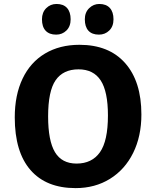

<svg xmlns="http://www.w3.org/2000/svg" viewBox="-20 -945 795 978"><path d="M700.2 -361.8Q700.2 -251 658.2 -166Q616.2 -81.1 540 -33.9Q463.9 13.2 365.2 13.2Q215.3 13.2 135.3 -78.9Q55.2 -170.9 55.2 -347.2Q55.2 -460.9 95 -544.4Q134.8 -627.9 209.5 -672.4Q284.2 -716.8 384.8 -716.8Q535.2 -716.8 617.7 -623.3Q700.2 -529.8 700.2 -361.8ZM225.1 -352.1Q225.1 -228 260 -169.9Q294.9 -111.8 370.1 -111.8Q448.2 -111.8 489 -169.4Q529.8 -227.1 529.8 -356.9Q529.8 -479 492.9 -535.4Q456.1 -591.8 379.9 -591.8Q301.8 -591.8 263.4 -536.4Q225.1 -481 225.1 -352.1ZM268.1 -924.8Q303.2 -924.8 321.5 -904.3Q339.8 -883.8 339.8 -846.7Q339.8 -810.5 318.4 -789.6Q296.9 -768.6 266.1 -768.6Q231 -768.6 212.4 -788.6Q193.8 -808.6 193.8 -846.7Q193.8 -881.8 215.3 -903.3Q236.8 -924.8 268.1 -924.8ZM485.8 -924.8Q521 -924.8 539.6 -904.3Q558.1 -883.8 558.1 -846.7Q558.1 -810.5 536.6 -789.6Q515.1 -768.6 483.9 -768.6Q448.7 -768.6 430.4 -788.6Q412.1 -808.6 412.1 -846.7Q412.1 -881.8 434.1 -903.3Q456.1 -924.8 485.8 -924.8Z"/></svg>

Font: Kadwa
Style: Regular
Weight: 400
Designer: Sol Matas
Foundry: Sol Matas
Version: Version 1.000;PS 001.000;hotconv 1.0.70;makeotf.lib2.5.58329